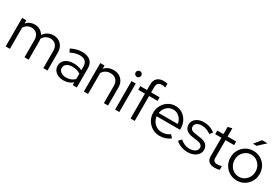

<svg xmlns="http://www.w3.org/2000/svg" viewBox="80 -1831 4266 2924"><g transform="rotate(30 2212.5 -369.0)"><path d="M63 0V-501H137V-446Q194 -511 284 -511Q337 -511 378 -486.5Q419 -462 442 -420Q473 -466 516 -488.5Q559 -511 614 -511Q669 -511 710 -486.5Q751 -462 774.5 -418.5Q798 -375 798 -317V0H725V-302Q725 -369 690 -407.5Q655 -446 595 -446Q554 -446 520 -425.5Q486 -405 462 -364Q464 -353 465.5 -341.5Q467 -330 467 -317V0H394V-302Q394 -369 359 -407.5Q324 -446 265 -446Q225 -446 192.5 -427.5Q160 -409 137 -373V0Z M1080 9Q1025 9 983.5 -10Q942 -29 918.5 -63Q895 -97 895 -142Q895 -213 949 -254Q1003 -295 1095 -295Q1176 -295 1242 -261V-327Q1242 -387 1208 -417.5Q1174 -448 1109 -448Q1072 -448 1034.5 -437.5Q997 -427 952 -404L924 -461Q978 -487 1024 -499Q1070 -511 1116 -511Q1211 -511 1262.5 -466Q1314 -421 1314 -337V0H1242V-49Q1208 -20 1167.5 -5.5Q1127 9 1080 9ZM966 -144Q966 -102 1001.5 -75.5Q1037 -49 1093 -49Q1138 -49 1175 -63Q1212 -77 1242 -107V-201Q1211 -222 1176 -231.5Q1141 -241 1097 -241Q1037 -241 1001.5 -214.5Q966 -188 966 -144Z M1438 0V-501H1512V-442Q1571 -511 1670 -511Q1727.2 -511 1770.6 -486.5Q1814 -462 1838.5 -418.3Q1863 -374.6 1863 -317V0H1790V-302Q1790 -369 1752.7 -407.5Q1715.5 -446 1650 -446Q1605 -446 1570 -426Q1535 -406 1512 -369V0Z M1987 0V-501H2061V0ZM2023.9 -597Q2004 -597 1989 -612Q1974 -627 1974 -647.5Q1974 -668 1989 -682.5Q2004 -697 2023.9 -697Q2045 -697 2059.5 -682.5Q2074 -668.1 2074 -647Q2074 -627 2059.5 -612Q2045 -597 2023.9 -597Z M2259 0V-438H2141V-501H2259V-596Q2259 -670 2298.9 -709Q2338.8 -748 2414 -748Q2434 -748 2450 -746Q2466 -744 2481 -739V-673Q2463.7 -678 2450 -680.5Q2436.3 -683 2419 -683Q2375 -683 2353.5 -661.5Q2332 -640 2332 -594V-501H2481V-438H2332V0Z M2771 9Q2699 9 2640.5 -25.5Q2582 -60 2547.5 -119Q2513 -178 2513 -251Q2513 -323 2546 -381.5Q2579 -440 2635 -474.5Q2691 -509 2760 -509Q2827 -509 2880.5 -474.5Q2934 -440 2965.5 -381.5Q2997 -323 2997 -251V-228H2586Q2592 -179 2617.5 -140Q2643 -101 2684 -78.5Q2725 -56 2774 -56Q2813 -56 2850 -68Q2887 -80 2912 -102L2958 -53Q2916 -22 2870.5 -6.5Q2825 9 2771 9ZM2588 -287H2923Q2917 -332 2893.5 -367.5Q2870 -403 2835 -423.5Q2800 -444 2758 -444Q2715 -444 2679 -424Q2643 -404 2619 -368.5Q2595 -333 2588 -287Z M3265 10Q3203 10 3148.5 -10.5Q3094 -31 3054 -68L3099 -116Q3134 -84 3176 -66.5Q3218 -49 3262 -49Q3322 -49 3360 -74Q3398 -99 3398 -139Q3398 -172 3375.5 -190.5Q3353 -209 3305 -216L3218 -228Q3143 -239 3106.5 -273Q3070 -307 3070 -365Q3070 -407 3094 -440Q3118 -473 3160.5 -492Q3203 -511 3258 -511Q3313 -511 3361 -495Q3409 -479 3455 -445L3416 -395Q3374 -424 3334.5 -437.5Q3295 -451 3254 -451Q3202 -451 3170 -428Q3138 -405 3138 -368Q3138 -334 3160 -316.5Q3182 -299 3231 -292L3318 -280Q3393 -270 3430.5 -236Q3468 -202 3468 -143Q3468 -100 3441 -65Q3414 -30 3368.5 -10Q3323 10 3265 10Z M3738 10Q3673 10 3638 -21Q3603 -52 3603 -111V-438H3495V-501H3603V-628L3676 -647V-501H3827V-438H3676V-130Q3676 -90 3694 -72.5Q3712 -55 3753 -55Q3774 -55 3790.5 -58Q3807 -61 3826 -68V-3Q3807 4 3783.5 7Q3760 10 3738 10Z M4129 10Q4058 10 3999.5 -24.4Q3940.9 -58.7 3907 -117.9Q3873 -177 3873 -250Q3873 -323.1 3906.9 -382Q3940.9 -440.9 3999.4 -475.5Q4057.9 -510 4128.9 -510Q4201 -510 4259 -475.5Q4317 -440.9 4351 -382Q4385 -323.1 4385 -250Q4385 -177 4351 -117.9Q4317.1 -58.7 4259.1 -24.4Q4201.1 10 4129 10ZM4129 -56Q4180 -56 4221.7 -81.9Q4263.4 -107.8 4287.7 -151.9Q4312 -195.9 4312 -250.5Q4312 -305 4287.5 -348.5Q4263 -392 4221.5 -418Q4180.1 -444 4129 -444Q4078 -444 4036.5 -418Q3995 -392 3970.5 -348.5Q3946 -305 3946 -250.5Q3946 -195.9 3970.3 -151.9Q3994.6 -107.8 4036.3 -81.9Q4078 -56 4129 -56ZM4065 -600 4159 -716H4254L4130 -600Z"/></g></svg>

Font: Red Hat Display VF
Style: Regular
Weight: 300
Designer: Pentagram, MCKL
Foundry: Pentagram, MCKL
Version: Version 1.023